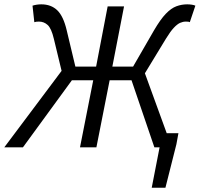

<svg xmlns="http://www.w3.org/2000/svg" viewBox="-54 -686 930 894"><path d="M652.5 188 689.1 0H671.4L684.1 -65.7H776.8L767.4 -14.4L716.3 188ZM-34 0 232.8 -356 196.8 -505.1Q185.2 -554.2 167.8 -569.8Q150.5 -585.4 128.2 -585.4Q122 -585.4 116.9 -585.1Q111.8 -584.7 105.8 -582.7L97.4 -659.6Q106.8 -662.7 117 -664.2Q127.2 -665.8 138.3 -665.8Q183.9 -665.8 212.7 -638.1Q241.4 -610.3 256.7 -544.5L297 -375.8H393.5L447.3 -656.3H523.6L469.1 -375.8H565.6L663 -544.5Q693.1 -596 718.2 -622Q743.2 -648 767.6 -656.9Q791.9 -665.8 817.4 -665.8Q828.6 -665.8 838.9 -664.2Q849.2 -662.7 855.7 -659.6L829.8 -582.7Q825.8 -584.7 821.4 -585.1Q817 -585.4 810.3 -585.4Q797.7 -585.4 784.4 -579.5Q771.2 -573.5 755.4 -556.7Q739.5 -539.9 719 -506.4L620.7 -344.8L746.2 0H664.8L558.4 -312.2H456.5L394.9 0H318.5L380.1 -312.2H280.7L52.8 0Z"/></svg>

Font: Source Sans 3
Style: Italic
Weight: 200
Italic angle: -11°
Designer: Paul D. Hunt
Foundry: Adobe
Version: Version 3.046;hotconv 1.0.118;makeotfexe 2.5.65603